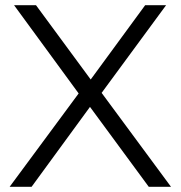

<svg xmlns="http://www.w3.org/2000/svg" viewBox="-20 -720 696 740"><path d="M17.1 0 304 -388.1V-331.3L34.2 -700H118.7L345.7 -391.7L313.1 -391.1L539.5 -700H620.2L352.9 -336.5V-387.5L639.1 0H553.4L311 -329.5H342.5L101.7 0Z"/></svg>

Font: Montserrat Thin
Style: Regular
Weight: 100
Designer: Julieta Ulanovsky
Foundry: Julieta Ulanovsky
Version: Version 9.000